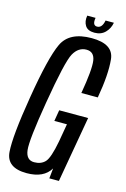

<svg xmlns="http://www.w3.org/2000/svg" viewBox="-119 -831 585 891"><g transform="rotate(15 173.0 -385.5)"><path d="M102.5 4Q6.5 4 0.8 -70.5Q-5 -145 27.5 -340Q60 -538 93.2 -608.8Q126.5 -679.5 233 -679.5Q337 -679.5 344.2 -608Q351.5 -536.5 331 -421H252Q272.5 -539 266.5 -580.2Q260.5 -621.5 223.5 -621.5Q185 -621.5 162.5 -581.5Q140 -541.5 105.5 -335Q74 -147.5 79.5 -100.8Q85 -54 123 -54Q156 -54 175.2 -74.2Q194.5 -94.5 210 -177L225 -263.5H164.5L173.5 -317H312.5L257 0H211L216 -49Q184.5 4 102.5 4ZM237.5 -707Q205.5 -707 193 -726.8Q180.5 -746.5 185.5 -775H225.5Q219 -737.5 242.5 -737.5Q266.5 -737.5 273.5 -775H313.5Q308.5 -746.5 289 -726.8Q269.5 -707 237.5 -707Z"/></g></svg>

Font: Anybody Condensed Regular
Style: Italic
Weight: 400
Width: 3
Italic angle: -10°
Designer: Tyler Finck
Foundry: Etcetera Type Company
Version: Version 1.010; ttfautohint (v1.8.3) -l 8 -r 50 -G 200 -x 14 